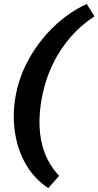

<svg xmlns="http://www.w3.org/2000/svg" viewBox="-20 -732 499 974"><path d="M225 222Q155 177 111 101Q67 25 54.5 -70.5Q42 -166 63 -264Q84 -361 135 -447.5Q186 -534 259 -602.5Q332 -671 420 -712L459 -649Q392 -606 339 -545Q286 -484 249.5 -410Q213 -336 195 -250Q178 -168 180.5 -93.5Q183 -19 207.5 45Q232 109 280 160Z"/></svg>

Font: Ysabeau Office ExtraBold
Style: Italic
Weight: 800
Italic angle: -12°
Designer: Christian Thalmann (Catharsis Fonts)
Version: Version 2.001;gftools[0.9.30]; featfreeze: tnum,lnum,ss02